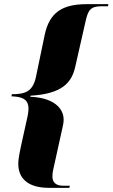

<svg xmlns="http://www.w3.org/2000/svg" viewBox="-20 -780 541 923"><path d="M215 123H313L316 113H284C246 113 232 94 232 69C232 51 235 38 239 21L281 -169C283 -178 286 -192 286 -206C286 -242 260 -309 125 -315L127 -320C281 -329 325 -384 342 -460L391 -676C403 -729 413 -750 468 -750H499L501 -760H397C279 -760 218 -720 195 -613L153 -411C138 -342 105 -327 37 -327L35 -317C81 -315 116 -307 117 -259C117 -248 116 -238 113 -223L82 -83C68 -18 68 -4 68 8C68 78 115 123 215 123Z"/></svg>

Font: Noto Serif Display Condensed Black
Style: Italic
Weight: 900
Width: 3
Italic angle: -12°
Designer: Monotype Design Team
Foundry: Monotype Imaging Inc.
Version: Version 2.009